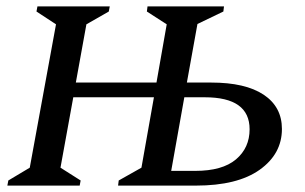

<svg xmlns="http://www.w3.org/2000/svg" viewBox="-20 -580 954 600"><path d="M3 0 6 -16 73 -56 155 -504 94 -544 97 -560H323L320 -544L250 -504L217 -322H469L501 -504L439 -544L441 -560H680L678 -544L597 -505L564 -322H640Q747 -322 804 -284Q861 -246 861 -177Q861 -99 791.5 -49.5Q722 0 592 0H349L351 -16L422 -56L461 -276H209L169 -56L232 -16L229 0ZM515 -46H590Q675 -46 717.5 -82Q760 -118 760 -176Q760 -276 620 -276H556Z"/></svg>

Font: Spectral SC Medium
Style: Italic
Weight: 500
Italic angle: -10°
Designer: Jean-Baptiste Levee
Foundry: Production Type
Version: Version 2.001